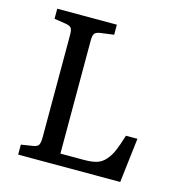

<svg xmlns="http://www.w3.org/2000/svg" viewBox="-104 -795 845 890"><g transform="rotate(15 318.5 -350.0)"><path d="M62 0V-47.9L120.1 -57.1Q140.1 -60.5 145.5 -71.5Q150.9 -82.5 150.9 -107.9V-596.2Q150.9 -621.1 145 -630.4Q139.2 -639.6 118.2 -643.1L62 -651.9V-700.2H348.1V-651.9L282.2 -643.1Q261.7 -639.6 255.9 -630.1Q250 -620.6 250 -596.2V-55.2H362.8Q399.9 -55.2 423.6 -62.3Q447.3 -69.3 465.3 -89.8Q483.4 -110.4 495.1 -137.5Q506.8 -164.6 522 -213.9H577.1L551.8 0Z"/></g></svg>

Font: Literata Book
Style: Regular
Weight: 400
Designer: Latin by Veronika Burian and Jose Scaglione. Greek by Irene Vlachou. Cyrillic by Vera Evstafieva
Foundry: TypeTogether
Version: Version 2.003;PS 002.003;hotconv 1.0.88;makeotf.lib2.5.64775